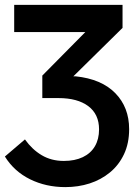

<svg xmlns="http://www.w3.org/2000/svg" viewBox="-45 -544 570 785"><path d="M-25 96 57 26Q86 67 125.5 90.5Q165 114 216 114Q261 114 293.5 98.5Q326 83 343 54Q360 25 360 -15Q360 -77 316 -110Q272 -143 194 -143H128V-235L304 -413H13V-524H456V-430L255 -232H264Q370 -221 426.5 -163Q483 -105 483 -16Q483 42 462 86.5Q441 131 404.5 161Q368 191 321.5 206Q275 221 222 221Q143 221 78 189Q13 157 -25 96Z"/></svg>

Font: YasnoRaleway
Style: Bold
Weight: 700
Designer: Matt McInerney, Pablo Impallari, Rodrigo Fuenzalida
Foundry: Matt McInerney, Pablo Impallari, Rodrigo Fuenzalida
Version: Version 4.026